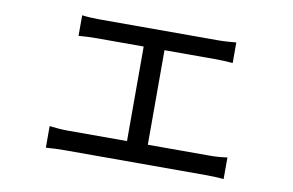

<svg xmlns="http://www.w3.org/2000/svg" viewBox="-61 -623 1122 736"><g transform="rotate(10 500.0 -255.0)"><path d="M155 -77V7C179 5 205 4 227 4H780C796 4 827 5 847 7V-77C827 -74 804 -72 780 -72H538V-440H733C756 -440 782 -439 804 -437V-517C783 -515 758 -513 733 -513H273C257 -513 225 -514 204 -517V-437C225 -439 257 -440 273 -440H457V-72H227C204 -72 178 -74 155 -77Z"/></g></svg>

Font: Noto Sans Mono CJK HK
Style: Regular
Weight: 400
Designer: Ryoko NISHIZUKA 西塚涼子 (kana, bopomofo & ideographs); Paul D. Hunt (Latin, Greek & Cyrillic); Sandoll Communications 산돌커뮤니
Foundry: Adobe
Version: Version 2.004;hotconv 1.0.118;makeotfexe 2.5.65603